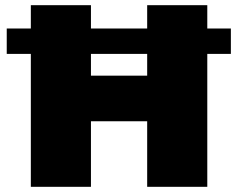

<svg xmlns="http://www.w3.org/2000/svg" viewBox="-20 -721 922 741"><path d="M780 0H548V-253H331V0H99V-513H6V-611H99V-701H331V-611H548V-701H780V-611H871V-513H780ZM548 -429V-513H331V-429Z"/></svg>

Font: Argentum Novus Black
Style: Regular
Weight: 900
Designer: Julieta Ulanovsky (font) & Cristiano Sobral (main changes)
Foundry: Julieta Ulanovsky (font) & Cristiano Sobral (main changes)
Version: Version 3.00;November 27, 2020;FontCreator 13.0.0.2655 64-bi